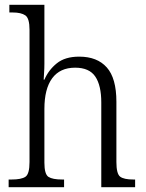

<svg xmlns="http://www.w3.org/2000/svg" viewBox="-20 -780 609 800"><path d="M16 0V-32H28Q69 -32 86 -43.5Q103 -55 103 -105V-656Q103 -704 85.5 -716Q68 -728 33 -728H19V-760H165V-514Q165 -495 163.5 -474.5Q162 -454 162 -448H165Q182 -488 216.5 -516Q251 -544 310 -544Q385 -544 425 -499Q465 -454 465 -356V-105Q465 -56 480.5 -44Q496 -32 536 -32H543V0H402V-353Q402 -424 377 -461Q352 -498 293 -498Q230 -498 197.5 -454Q165 -410 165 -326V-102Q165 -54 182 -43Q199 -32 239 -32H247V0Z"/></svg>

Font: Noto Serif Ethiopic SemiCondensed Light
Style: Regular
Weight: 300
Width: 4
Designer: Monotype Design Team
Foundry: Monotype Imaging Inc.
Version: Version 2.102; ttfautohint (v1.8.4.7-5d5b)